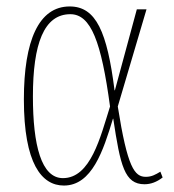

<svg xmlns="http://www.w3.org/2000/svg" viewBox="-20 -565 539 595"><path d="M178 10C265 10 300 -98 330 -197H331C353 -51 366 6 428 6C447 6 466 -1 484 -15L477 -33C462 -24 450 -17 432 -17C397 -17 375 -45 345 -235L434 -536H404L336 -285H335C312 -466 278 -545 196 -545C100 -545 54 -439 54 -257C54 -58 109 10 178 10ZM175 -13C108 -13 82 -115 82 -266C82 -429 116 -521 198 -521C262 -521 294 -435 321 -235C291 -140 261 -13 175 -13Z"/></svg>

Font: Noto Serif ExtraCondensed Thin
Style: Regular
Weight: 100
Width: 2
Designer: Monotype Design Team
Foundry: Monotype Imaging Inc.
Version: Version 2.013